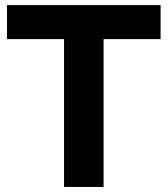

<svg xmlns="http://www.w3.org/2000/svg" viewBox="-20 -739 663 759"><path d="M7.8 -584.4V-718.8H614.8V-584.4H389.5V0H233.2V-584.4Z"/></svg>

Font: Inter Display V
Style: Regular
Weight: 400
Designer: Rasmus Andersson
Foundry: rsms
Version: Version 3.015;git-src